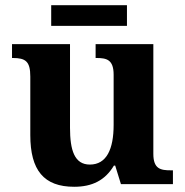

<svg xmlns="http://www.w3.org/2000/svg" viewBox="-20 -705 707 735"><path d="M176 -606H466V-685H176ZM264 10C332 10 382 -14 416 -71H421L443 0H642V-53H634C595 -53 567 -58 567 -116V-536H346V-483H349C388 -483 415 -477 415 -419V-227C415 -134 388 -75 324 -75C265 -75 248 -130 248 -216V-536H26V-483H29C78 -483 96 -470 96 -412V-188C96 -53 148 10 264 10Z"/></svg>

Font: Noto Serif Georgian Bold
Style: Regular
Weight: 700
Designer: Monotype Design Team, Akaki Razmadze
Foundry: Google LLC
Version: Version 2.003